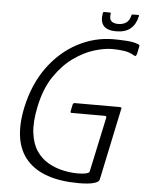

<svg xmlns="http://www.w3.org/2000/svg" viewBox="-56 -846 685 897"><g transform="rotate(5 287.0 -397.5)"><path d="M444 -21Q442 -10 426.5 -4Q411 2 390 4Q369 6 348 6Q177 6 103 -77.5Q29 -161 63 -324Q87 -435 144.5 -514Q202 -593 282 -635.5Q362 -678 451 -678Q478 -678 511 -676Q544 -674 564 -666Q570 -664 572.5 -661.5Q575 -659 573 -653L566 -620Q564 -612 561 -610Q558 -608 554 -610Q532 -624 505 -628Q478 -632 448 -632Q412 -632 364.5 -617.5Q317 -603 268.5 -568.5Q220 -534 181 -476.5Q142 -419 124 -332Q109 -260 115.5 -209Q122 -158 144.5 -125Q167 -92 199.5 -73.5Q232 -55 268.5 -47Q305 -39 338 -39Q382 -39 393 -50L448 -307Q450 -314 447.5 -316Q445 -318 440 -318H285Q282 -318 281 -319.5Q280 -321 280 -324L287 -358Q288 -361 290 -363Q292 -365 295 -365H505Q513 -365 515 -362.5Q517 -360 514 -353ZM459 -716Q418 -716 400.5 -735.5Q383 -755 390 -795Q390 -797 391.5 -799Q393 -801 396 -801H422Q425 -801 426 -800Q427 -799 427 -796Q423 -771 433.5 -761Q444 -751 466 -751Q488 -751 503.5 -761.5Q519 -772 524 -797Q525 -799 526.5 -800Q528 -801 530 -801H556Q558 -801 559 -800Q560 -799 559 -795Q551 -757 526.5 -736.5Q502 -716 459 -716Z"/></g></svg>

Font: Glory Thin Light
Style: Italic
Weight: 300
Italic angle: -12°
Version: Version 1.011